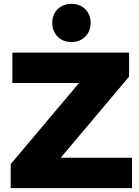

<svg xmlns="http://www.w3.org/2000/svg" viewBox="-20 -972 719 992"><path d="M35.2 0V-124L388.2 -543H43.9V-700.2H647V-576.2L293.9 -157.2H662.1V0ZM250 -854Q250 -897 277.8 -924.6Q305.7 -952.1 349.1 -952.1Q392.6 -952.1 420.4 -924.6Q448.2 -897 448.2 -854Q448.2 -810.5 420.4 -782.7Q392.6 -754.9 349.1 -754.9Q305.7 -754.9 277.8 -782.7Q250 -810.5 250 -854Z"/></svg>

Font: Montserrat ExtraBold
Style: Regular
Weight: 800
Designer: Julieta Ulanovsky
Foundry: Julieta Ulanovsky
Version: Version 9.000